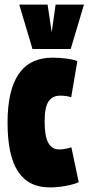

<svg xmlns="http://www.w3.org/2000/svg" viewBox="-20 -809 387 839"><path d="M13 -273Q13 -557 209 -557Q240 -557 270.5 -553Q301 -549 318 -542L291 -384Q272 -391 243 -391Q209 -391 192 -365.5Q175 -340 175 -278Q175 -214 191 -185Q207 -156 238 -156Q251 -156 264.5 -158.5Q278 -161 292 -165L324 -13Q306 -4 269 3Q232 10 198 10Q104 10 58.5 -60Q13 -130 13 -273ZM347 -789 289 -595H122L64 -789H188L206 -668L223 -789Z"/></svg>

Font: Georama ExtraCondensed ExtraBold
Style: Regular
Weight: 800
Width: 2
Designer: Jean-Baptiste Levee
Foundry: Production Type
Version: Version 1.000